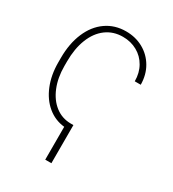

<svg xmlns="http://www.w3.org/2000/svg" viewBox="-178 -635 831 924"><g transform="rotate(30 238.0 -173.5)"><path d="M253.9 191.4H219.7V8.8Q167 3.4 126.2 -30.3Q85.4 -64 62.7 -119.9Q40 -175.8 40 -245.1V-270.5Q40 -350.1 65.9 -410.9Q91.8 -471.7 139.2 -504.9Q186.5 -538.1 249 -538.1Q301.8 -538.1 344.5 -514.4Q387.2 -490.7 412.1 -448.2Q437 -405.8 437.5 -350.6H404.3Q404.3 -397 384 -432.6Q363.8 -468.3 328.4 -488Q293 -507.8 249 -507.8Q195.8 -507.8 156.2 -478.5Q116.7 -449.2 95.5 -395.5Q74.2 -341.8 74.2 -270.5V-245.1Q74.2 -180.2 95 -129.4Q115.7 -78.6 152.8 -49.8Q189.9 -21 238.3 -20.5H253.9Z"/></g></svg>

Font: Pretendard Thin
Style: Regular
Weight: 100
Designer: Base glyphs from Inter by Rasmus Andersson; Hangeul glyphs from Noto Sans CJK(Source Han Sans) by Jang Soo-young and Kan
Foundry: Kil Hyung-jin
Version: Version 1.309